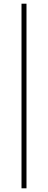

<svg xmlns="http://www.w3.org/2000/svg" viewBox="-20 -755 260 1040"><path d="M96.5 265V-735H123.5V265Z"/></svg>

Font: Newsreader Text ExtraLight
Style: Regular
Weight: 275
Designer: Hugues Gentile
Foundry: Production Type
Version: Version 1.001